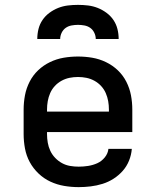

<svg xmlns="http://www.w3.org/2000/svg" viewBox="-20 -760 640 788"><path d="M303 8Q273 8 243.5 3Q214 -2 187 -14.5Q160 -27 138 -48Q116 -69 102 -95Q88 -121 82.5 -150.5Q77 -180 77 -210V-310Q77 -340 82.5 -369Q88 -398 101.5 -424.5Q115 -451 136.5 -471.5Q158 -492 185 -505Q212 -518 241 -523Q270 -528 300 -528Q330 -528 359 -523Q388 -518 415 -505Q442 -492 463.5 -471.5Q485 -451 498.5 -424.5Q512 -398 517.5 -369Q523 -340 523 -310V-218H173V-210Q173 -192 176 -174.5Q179 -157 186.5 -141Q194 -125 206.5 -112Q219 -99 234.5 -90.5Q250 -82 267.5 -79Q285 -76 303 -76Q322 -76 341.5 -79Q361 -82 379 -90Q397 -98 410 -114Q423 -130 425 -149H521Q519 -124 509.5 -100.5Q500 -77 483.5 -58.5Q467 -40 446 -26.5Q425 -13 401 -5.5Q377 2 352 5Q327 8 303 8ZM427 -302V-310Q427 -328 424 -345Q421 -362 414 -378Q407 -394 395 -407Q383 -420 367.5 -428.5Q352 -437 335 -440.5Q318 -444 300 -444Q282 -444 265 -440.5Q248 -437 232.5 -428.5Q217 -420 205 -407Q193 -394 186 -378Q179 -362 176 -345Q173 -328 173 -310V-302ZM133 -600Q133 -621 138 -641Q143 -661 154.5 -678Q166 -695 183 -707.5Q200 -720 219 -727.5Q238 -735 258.5 -737.5Q279 -740 300 -740Q321 -740 341.5 -737.5Q362 -735 381 -727.5Q400 -720 417 -707.5Q434 -695 445.5 -678Q457 -661 462 -641Q467 -621 467 -600H373Q373 -613 367 -625.5Q361 -638 350.5 -645.5Q340 -653 326.5 -655.5Q313 -658 300 -658Q287 -658 273.5 -655.5Q260 -653 249.5 -645.5Q239 -638 233 -625.5Q227 -613 227 -600Z"/></svg>

Font: Zed Mono Medium Extended
Style: Regular
Weight: 500
Width: 7
Monospace: yes
Designer: Belleve Invis
Foundry: Belleve Invis
Version: Version 1.0.0; ttfautohint (v1.8.4)